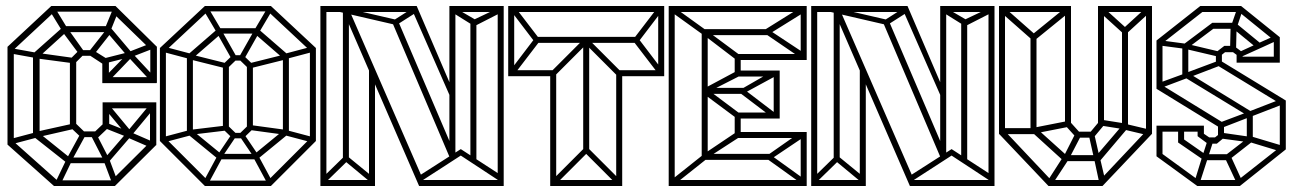

<svg xmlns="http://www.w3.org/2000/svg" viewBox="-20 -620 4311 640"><path d="M363 0 346 -13 485 -151 501 -137ZM160 0 5 -138 20 -153 175 -15ZM22 -140 16 -157 99 -179 105 -162ZM160 0V-19H363V0ZM182 -6 166 -15 203 -92 219 -83ZM5 -138V-464H26V-138ZM204 -76 90 -166 105 -181 217 -91ZM103 -162 97 -180 228 -209 234 -192ZM204 -76V-95H339V-76ZM217 -81 203 -92 251 -180 265 -169ZM90 -166V-440H112V-166ZM353 -11 323 -91 340 -101 370 -21ZM246 -166 211 -199 227 -214 261 -181ZM245 -163V-182H301V-163ZM97 -427 14 -442 20 -459 103 -444ZM327 -83 285 -165 300 -176 342 -94ZM213 -199V-422H234V-199ZM339 -76 324 -87 399 -174 414 -163ZM305 -160 290 -175 331 -214 346 -199ZM225 -409 97 -426 103 -444 232 -426ZM322 -201V-279H344V-201ZM20 -449 5 -464 151 -600 166 -585ZM322 -259V-279H501V-259ZM106 -427 91 -442 191 -531 204 -516ZM402 -164 321 -196 327 -214 408 -182ZM408 -163 330 -257 344 -270 422 -176ZM414 -163 400 -176 478 -270 492 -257ZM480 -129 404 -162 410 -182 486 -149ZM228 -407 213 -422 244 -453 259 -438ZM480 -136V-279H501V-136ZM247 -435 183 -521 200 -533 262 -446ZM321 -343V-420H343V-343ZM244 -434V-453H290V-434ZM190 -512 144 -587 163 -594 205 -525ZM327 -404 275 -438 290 -453 343 -420ZM322 -343V-363H502V-343ZM345 -352 329 -363 404 -440 420 -430ZM189 -513V-533H345V-513ZM294 -439 278 -450 337 -525 353 -514ZM331 -409 325 -425 412 -447 418 -431ZM151 -581V-600H365V-581ZM482 -350 403 -435 418 -446 497 -361ZM402 -436 338 -511 347 -530 418 -446ZM346 -511 328 -521 358 -594 376 -586ZM416 -429 409 -447 476 -473 483 -455ZM481 -344V-465H503V-344ZM488 -449 349 -584 365 -600 503 -464Z M663 0 513 -150 527 -164 677 -14ZM533 -147 527 -164 610 -186 616 -169ZM675 -9 660 -18 708 -107 723 -98ZM663 0V-18H883V0ZM708 -89 603 -175 617 -189 722 -103ZM513 -150V-460H533V-150ZM618 -171 612 -187 737 -202 743 -186ZM708 -89V-107H838V-89ZM718 -93 705 -103 755 -177 768 -167ZM871 -9 823 -98 838 -107 886 -18ZM603 -175V-435H623V-175ZM755 -159 723 -190 737 -204 769 -173ZM755 -159V-177H791V-159ZM828 -93 778 -167 791 -177 841 -103ZM791 -159 777 -173 809 -204 823 -190ZM610 -424 527 -446 533 -463 616 -441ZM838 -89 824 -103 929 -189 943 -175ZM723 -190V-405H743V-190ZM883 0 869 -14 1019 -164 1033 -150ZM928 -171 803 -188 809 -204 934 -187ZM737 -391 617 -421 623 -437 743 -407ZM803 -190V-405H823V-190ZM527 -446 513 -460 663 -600 677 -586ZM617 -421 603 -435 708 -526 722 -512ZM1013 -147 930 -169 936 -186 1019 -164ZM737 -391 723 -405 755 -436 769 -422ZM755 -418V-436H791V-418ZM755 -418 703 -510 718 -520 770 -428ZM809 -391 777 -422 791 -436 823 -405ZM923 -175V-435H943V-175ZM704 -509 662 -580 679 -586 721 -515ZM791 -418 776 -428 828 -520 843 -510ZM809 -391 803 -407 923 -437 929 -421ZM708 -508V-526H838V-508ZM1013 -150V-460H1033V-150ZM929 -421 824 -512 838 -526 943 -435ZM663 -582V-600H883V-582ZM842 -509 825 -515 867 -586 884 -580ZM936 -424 930 -441 1013 -463 1019 -446ZM1019 -446 869 -586 883 -600 1033 -460Z M1048 0V-600H1068V0ZM1210 0V-399L1230 -367V0ZM1639 0V-600H1659V0ZM1548 -92V-549H1568V-77ZM1643 -18 1506 -108 1516 -123 1653 -34ZM1390 -20 1380 -36 1516 -123 1526 -108ZM1062 -9 1049 -22 1132 -103 1145 -90ZM1217 -11 1124 -88 1135 -102 1229 -25ZM1378 0V-20H1657V0ZM1377 0 1125 -581 1143 -589 1396 -8ZM1049 0V-20H1230V0ZM1048 -580V-600H1369V-580ZM1304 -538 1293 -553 1362 -597 1373 -582ZM1488 -281 1351 -593 1369 -600 1490 -318ZM1478 -85V-600H1498V-94ZM1123 -83V-582H1143V-83ZM1478 -580V-600H1659V-580ZM1558 -531 1548 -549 1647 -596 1656 -581ZM1480 -93 1286 -549 1304 -557 1499 -101ZM1295 -538 1096 -584 1107 -599 1306 -553ZM1564 -531 1479 -584 1488 -599 1574 -549Z M1827 0 1814 -13 1926 -125 1939 -112ZM1814 0V-20H2054V0ZM1814 0V-380H1834V0ZM2041 0 1929 -112 1942 -125 2054 -13ZM1675 -366V-386H1823V-366ZM1694 -372 1680 -384 1763 -493 1776 -479ZM1674 -366V-600H1694V-366ZM1924 -110V-481H1944V-110ZM2034 0V-380H2054V0ZM1763 -479 1680 -588 1694 -600 1776 -493ZM1827 -365 1814 -378 1926 -490 1939 -477ZM2040 -365 1928 -477 1941 -490 2053 -378ZM1762 -477V-497H2106V-477ZM2045 -366V-386H2193V-366ZM1675 -580V-600H2193V-580ZM2176 -372 2094 -479 2107 -493 2190 -384ZM2174 -366V-600H2194V-366ZM2107 -479 2094 -493 2176 -600 2190 -588Z M2222 0 2209 -13 2321 -102 2334 -89ZM2209 0V-600H2229V0ZM2319 -97V-521H2339V-97ZM2439 -223 2326 -307 2341 -320 2452 -237ZM2439 -225V-245H2569V-225ZM2340 -313 2325 -324 2439 -385 2452 -370ZM2321 -506 2214 -583 2227 -596 2334 -519ZM2339 -307V-327H2459V-307ZM2439 -365V-385H2569V-365ZM2559 -225 2439 -316 2454 -327 2572 -237ZM2456 -307 2439 -316 2559 -385 2572 -370ZM2559 -225V-385H2579V-225ZM2429 -160V-245H2449V-160ZM2219 0V-20H2659V0ZM2340 -95 2325 -106 2435 -180 2448 -165ZM2325 -87V-107H2549V-87ZM2435 -160V-180H2659V-160ZM2649 -10 2529 -96 2544 -107 2662 -22ZM2546 -87 2529 -96 2649 -180 2662 -165ZM2649 0V-180H2669V0ZM2219 -600H2659V-580H2219ZM2340 -515 2448 -435 2435 -420 2325 -504ZM2325 -523H2549V-503H2325ZM2429 -440H2659V-420H2429ZM2645 -593 2662 -580 2543 -506 2528 -520ZM2544 -520 2662 -442 2649 -427 2526 -511ZM2649 -600H2669V-420H2649ZM2429 -365V-440H2449V-365Z M2684 0V-600H2704V0ZM2846 0V-399L2866 -367V0ZM3275 0V-600H3295V0ZM3184 -92V-549H3204V-77ZM3279 -18 3142 -108 3152 -123 3289 -34ZM3026 -20 3016 -36 3152 -123 3162 -108ZM2698 -9 2685 -22 2768 -103 2781 -90ZM2853 -11 2760 -88 2771 -102 2865 -25ZM3014 0V-20H3293V0ZM3013 0 2761 -581 2779 -589 3032 -8ZM2685 0V-20H2866V0ZM2684 -580V-600H3005V-580ZM2940 -538 2929 -553 2998 -597 3009 -582ZM3124 -281 2987 -593 3005 -600 3126 -318ZM3114 -85V-600H3134V-94ZM2759 -83V-582H2779V-83ZM3114 -580V-600H3295V-580ZM3194 -531 3184 -549 3283 -596 3292 -581ZM3116 -93 2922 -549 2940 -557 3135 -101ZM2931 -538 2732 -584 2743 -599 2942 -553ZM3200 -531 3115 -584 3124 -599 3210 -549Z M3310 -600H3330V-173H3310ZM3530 -600H3550V-203H3530ZM3640 -600H3660V-203H3640ZM3800 -600H3820V-174H3800ZM3310 -600H3550V-580H3310ZM3640 -600H3820V-580H3640ZM3475 -20H3655V0H3475ZM3310 -174 3325 -188 3490 -13 3475 0ZM3640 -13 3805 -188 3820 -174 3655 0ZM3415 -500H3435V-184H3415ZM3720 -520H3740V-194H3720ZM3532 -595 3544 -579 3427 -484 3415 -500ZM3424 -484 3314 -581 3326 -597 3436 -500ZM3568 -181H3625V-161H3568ZM3526 -103H3646V-83H3526ZM3804 -598 3816 -582 3734 -507 3722 -523ZM3729 -504 3644 -581 3656 -597 3741 -520ZM3311 -193H3435V-173H3311ZM3526 -101 3543 -90 3488 -6 3472 -17ZM3566 -178 3583 -167 3543 -90 3527 -101ZM3645 -7 3627 -91 3646 -96 3665 -15ZM3626 -95 3609 -171 3627 -176 3644 -101ZM3431 -196 3542 -96 3526 -83 3416 -183ZM3732 -207 3812 -188 3807 -169 3727 -188ZM3546 -215 3584 -173 3568 -161 3530 -203ZM3646 -83 3630 -96 3725 -207 3740 -194ZM3625 -161 3609 -173 3644 -215 3660 -203ZM3424 -174 3419 -193 3546 -218 3551 -199ZM3651 -221 3733 -208 3728 -189 3646 -202Z M4151 -227 3926 -364 3936 -380 4161 -242ZM3971 0 3835 -99 3845 -114 3981 -15ZM3835 -99V-201H3855V-99ZM3971 0V-20H4113V0ZM3993 -86 3907 -145 3917 -162 4003 -102ZM3984 -87 4007 -158 4025 -152 4002 -81ZM3907 -145V-201H3927V-145ZM3839 -181V-201H3993V-181ZM4001 -86V-106H4071V-86ZM4106 -2 4063 -94 4081 -103 4123 -11ZM4007 -140 3972 -166 3983 -181 4018 -157ZM3972 -166V-201H3993V-166ZM4005 -141V-162H4036V-141ZM4036 -141 4025 -158 4049 -177 4060 -161ZM4050 -192 3835 -324 3847 -340 4062 -208ZM4040 -161V-207H4060V-161ZM4074 -85 4063 -101 4147 -166 4157 -150ZM3835 -324V-485H3855V-324ZM4113 0 4102 -16 4256 -137 4266 -122ZM4252 -114 4137 -149 4142 -168 4259 -133ZM4136 -154V-243H4156V-154ZM3921 -363V-469H3941V-363ZM3939 -360 3933 -377 4048 -420 4054 -404ZM4050 -429 3931 -457 3935 -474 4053 -446ZM3846 -469 3835 -485 3981 -600 3993 -584ZM4139 -227 4132 -244 4251 -290 4258 -273ZM4246 -122V-284L4266 -285V-122ZM4033 -406V-448H4053V-406ZM3931 -454 3921 -469 4021 -544 4031 -529ZM4256 -269 4033 -405 4043 -421 4266 -285ZM4046 -432 4035 -447 4061 -467 4071 -452ZM4061 -446V-467H4091V-446ZM4102 -411V-444H4122V-411ZM4113 -429 4082 -452 4093 -467 4124 -444ZM4080 -446 4082 -531H4102L4100 -446ZM4021 -524V-544H4096V-524ZM4102 -411V-431H4246V-411ZM4168 -461 4090 -525 4102 -541 4180 -477ZM3981 -580V-600H4117L4114 -580ZM4181 -479 4230 -501 4237 -485 4189 -463ZM4100 -520 4081 -526 4105 -595 4123 -589ZM4226 -411V-493L4246 -496V-411ZM4236 -478 4104 -585 4117 -600 4246 -496ZM4002 -81 3980 -13 3963 -19 3984 -87ZM4189 -463 4116 -430 4109 -446 4181 -479ZM3932 -457 3841 -469 3845 -486 3935 -474ZM3845 -325 3839 -342 3932 -376 3938 -360ZM4048 -192 4042 -210 4135 -245 4141 -228ZM4142 -146 4045 -159 4050 -178 4147 -164Z"/></svg>

Font: Octagon Variable
Style: Regular
Weight: 400
Designer: Alexander Royter, Emma Schmalisch, Felix Willnauer, Friederike Temme, Greta Wachholz, Jason Tsiakas, Julia Baskal, Julia
Foundry: Type Design @ HAW Hamburg
Version: Version 1.000